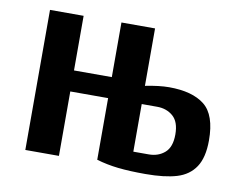

<svg xmlns="http://www.w3.org/2000/svg" viewBox="-62 -583 854 675"><g transform="rotate(10 365.0 -245.0)"><path d="M320 -10V-230H185V0H65V-500H185V-305H320V-500H440V-295Q490 -305 525 -305Q608 -305 651.5 -270.5Q695 -236 695 -145Q695 -84 672.5 -50Q650 -16 607 -3Q564 10 495 10Q438 10 397.5 5.5Q357 1 320 -10ZM495 -60Q529 -60 552 -80Q575 -100 575 -145Q575 -190 552 -210Q529 -230 495 -230H440V-60Z"/></g></svg>

Font: Cuprum
Style: Bold
Weight: 700
Designer: Jovanny Lemonad
Foundry: Jovanny Lemonad
Version: Version 2.000